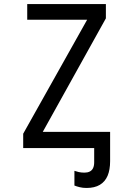

<svg xmlns="http://www.w3.org/2000/svg" viewBox="-20 -734 640 952"><path d="M409 198Q390 198 374.5 194Q359 190 349 186V113Q357 116 370 119Q383 122 399 122Q414 122 425 116.5Q436 111 441.5 99.5Q447 88 447 70V0H437V-80H526V65Q526 108 513.5 137.5Q501 167 475 182.5Q449 198 409 198ZM95 0V-71L412 -636H115V-714H505V-643L192 -80H505V0Z"/></svg>

Font: Noto Sans Mono
Style: Regular
Weight: 400
Designer: Monotype Design Team
Foundry: Monotype Imaging Inc.
Version: Version 2.014